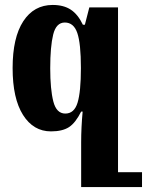

<svg xmlns="http://www.w3.org/2000/svg" viewBox="-20 -522 594 776"><path d="M554 174V234H414H308V54Q308 -6 314 -71H308Q285 -25 258.5 -8Q232 9 186 9Q115 9 73 -57.5Q31 -124 31 -247Q31 -370 74 -436Q117 -502 193 -502Q237 -502 266 -483Q295 -464 315 -422H323L341 -492H457V174ZM307 -247Q307 -346 292.5 -388.5Q278 -431 242 -431Q207 -431 195 -382.5Q183 -334 183 -246Q183 -161 195.5 -112Q208 -63 244 -63Q280 -63 293.5 -107Q307 -151 307 -247Z"/></svg>

Font: Noto Serif Armenian Bold Cond
Style: Regular
Weight: 700
Width: 3
Designer: Monotype Design team
Foundry: Monotype Imaging Inc.
Version: Version 1.000